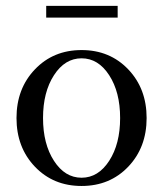

<svg xmlns="http://www.w3.org/2000/svg" viewBox="-20 -615 549 647"><path d="M135.7 -555.7V-595.2H376.5V-555.7ZM412.1 -53.2Q350.1 11.7 254.9 11.7Q159.7 11.7 97.7 -53.2Q35.6 -118.2 35.6 -217.3Q35.6 -316.4 97.7 -381.3Q159.7 -446.3 254.9 -446.3Q350.1 -446.3 412.1 -381.3Q474.1 -316.4 474.1 -217.3Q474.1 -118.2 412.1 -53.2ZM161.9 -73Q198.7 -16.1 254.9 -16.1Q311 -16.1 347.9 -73Q384.8 -129.9 384.8 -217.3Q384.8 -304.7 347.9 -361.6Q311 -418.5 254.9 -418.5Q198.7 -418.5 161.9 -361.6Q125 -304.7 125 -217.3Q125 -129.9 161.9 -73Z"/></svg>

Font: Elstob
Style: Regular
Weight: 400
Designer: Peter S. Baker
Version: Version 1.015